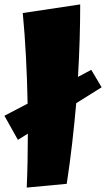

<svg xmlns="http://www.w3.org/2000/svg" viewBox="-63 -836 480 869"><path d="M18 -203 -43 -312 62 -367Q60 -474 54.5 -579Q49 -684 40 -777L300 -816Q300 -738 297.5 -655.5Q295 -573 290 -488L350 -520L397 -441L282 -369Q274 -278 263.5 -186.5Q253 -95 239 -4L58 13Q63 -101 63 -231Z"/></svg>

Font: Marhey ExtraBold
Style: Regular
Weight: 800
Designer: Nur Syamsi & Bustanul Arifin
Foundry: Namelatype
Version: Version 1.000; ttfautohint (v1.8.4.7-5d5b)